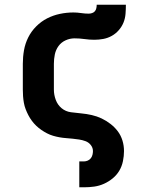

<svg xmlns="http://www.w3.org/2000/svg" viewBox="-20 -591 640 816"><path d="M317 205V95H337Q345 95 353 91.5Q361 88 366 81.5Q371 75 373 67Q375 59 375 51Q375 37 366 25.5Q357 14 343.5 9Q330 4 316.5 2Q303 0 289 -1.5Q275 -3 261 -4Q247 -5 233 -7.5Q219 -10 205.5 -14Q192 -18 179.5 -24.5Q167 -31 155.5 -39Q144 -47 134 -56.5Q124 -66 115.5 -77.5Q107 -89 100.5 -101.5Q94 -114 89 -127Q84 -140 81.5 -154Q79 -168 78 -182Q77 -196 77 -210V-320Q77 -349 82 -377.5Q87 -406 100 -432Q113 -458 134 -479Q155 -500 180.5 -513Q206 -526 234.5 -532Q263 -538 292 -538Q308 -538 324.5 -535.5Q341 -533 357 -533Q364 -533 371.5 -535.5Q379 -538 383.5 -543.5Q388 -549 389.5 -556.5Q391 -564 391 -571H515Q515 -552 513.5 -532.5Q512 -513 505 -495.5Q498 -478 485 -463Q472 -448 455 -438.5Q438 -429 419 -425.5Q400 -422 381 -422Q360 -422 339 -425Q318 -428 297 -428Q277 -428 258.5 -419.5Q240 -411 228.5 -395Q217 -379 213 -359.5Q209 -340 209 -320V-210Q209 -188 217 -166.5Q225 -145 242 -131Q259 -117 281.5 -114Q304 -111 326 -109Q348 -107 370 -102Q392 -97 412 -87.5Q432 -78 450 -64Q468 -50 481 -32.5Q494 -15 500.5 6.5Q507 28 507 51Q507 72 502.5 94Q498 116 487 134.5Q476 153 459 167Q442 181 422 190Q402 199 380.5 202Q359 205 337 205Z"/></svg>

Font: Iosevka Curly Slab XBdEx
Style: Regular
Weight: 800
Width: 7
Monospace: yes
Designer: Belleve Invis
Foundry: Belleve Invis
Version: Version 11.0.0; ttfautohint (v1.8.3)